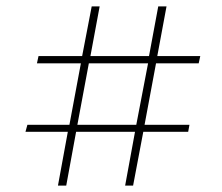

<svg xmlns="http://www.w3.org/2000/svg" viewBox="-20 -584 698 603"><path d="M162 -1 193 -170H60L66 -192H198L234 -385H96L101 -408H238L268 -564H293L264 -408H448L477 -564H503L474 -408H609L604 -385H470L434 -192H575L571 -170H430L398 -1H373L404 -170H219L188 -1ZM259 -385 223 -192H408L445 -385Z"/></svg>

Font: Literata 72pt
Style: Bold Italic
Weight: 700
Italic angle: -2°
Designer: Latin by Veronika Burian and Jose Scaglione. Greek by Irene Vlachou. Cyrillic by Vera Evstafieva
Foundry: TypeTogether
Version: Version 3.002